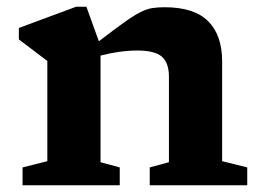

<svg xmlns="http://www.w3.org/2000/svg" viewBox="-20 -550 780 570"><path d="M424.5 -53 481.5 -68.5V-322.5Q481.5 -363 460.8 -381.5Q440 -400 387.5 -400Q361.5 -400 333.2 -396Q305 -392 278.5 -385V-68.5L335.5 -53V0H47V-53L120.5 -71.5V-369Q112.5 -375.5 91.2 -391.2Q70 -407 36 -433V-467L206 -530H236.5L273.5 -427.5Q320.5 -463.5 349.2 -484Q378 -504.5 397 -514Q416 -523.5 432 -526Q448 -528.5 469 -528.5Q556.5 -528.5 598 -487Q639.5 -445.5 639.5 -367.5V-71.5L714 -53V0H424.5Z"/></svg>

Font: Newsreader Caption SemiBold
Style: Regular
Weight: 600
Designer: Hugues Gentile
Foundry: Production Type
Version: Version 1.001